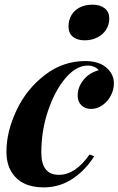

<svg xmlns="http://www.w3.org/2000/svg" viewBox="-20 -794 511 828"><path d="M168 14.2Q68.4 13.7 28.3 -54.7Q7.8 -88.9 7.8 -140.1Q7.8 -225.6 50.8 -317.4Q93.8 -409.2 172.4 -469.7Q250.5 -530.8 349.1 -530.8Q423.3 -530.3 456.1 -483.4Q471.2 -461.9 471.2 -434.6Q471.2 -407.2 458 -381.8Q444.8 -356.4 421.9 -340.3Q398.9 -324.2 373 -324.2Q347.2 -324.2 331.1 -339.8Q314.9 -355.5 314.9 -381.8Q314.9 -408.2 327.6 -430.7Q353.5 -477.5 405.8 -491.2Q388.7 -511.2 357.9 -511.2Q309.1 -511.2 262.7 -457.5Q216.8 -403.3 187.5 -317.4Q158.2 -231.4 158.2 -135.7Q158.2 -40 233.9 -40Q305.2 -40 366.2 -127.9L386.2 -120.1Q350.6 -62.5 294.9 -24.4Q239.3 13.7 168 14.2ZM380.4 -773.9Q413.1 -773.4 432.1 -757.8Q451.2 -742.2 451.2 -714.8Q451.2 -687.5 437.5 -666Q423.8 -644.5 399.9 -632.8Q376 -620.1 344.7 -620.1Q313.5 -620.1 293.9 -635.7Q275.4 -651.4 275.4 -679.7Q275.4 -708 288.6 -729.5Q301.8 -751 324.7 -762.2Q347.7 -773.9 380.4 -773.9Z"/></svg>

Font: PlayfairDisplay-BoldItalic
Style: Bold Italic
Weight: 700
Italic angle: -14.9847°
Designer: Claus Eggers Sørensen
Foundry: Claus Eggers Sørensen
Version: Version 1.002;PS 001.002;hotconv 1.0.70;makeotf.lib2.5.58329